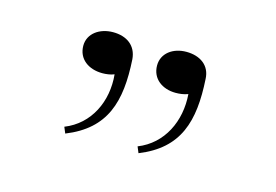

<svg xmlns="http://www.w3.org/2000/svg" viewBox="-44 -792 521 362"><g transform="rotate(15 216.5 -611.0)"><path d="M240 -519 245 -507C320 -537 336 -593 331 -675C330 -701 310 -715 283 -715C257 -715 236 -700 236 -676C236 -650 257 -635 283 -635C291 -635 299 -636 307 -639C311 -587 288 -538 240 -519ZM97 -519 102 -507C177 -537 193 -593 188 -675C186 -701 167 -715 140 -715C114 -715 92 -700 92 -676C92 -650 113 -635 140 -635C147 -635 156 -636 163 -639C168 -587 145 -538 97 -519Z"/></g></svg>

Font: Sprat Extended Light
Style: Regular
Weight: 300
Width: 9
Designer: Ethan Nakache
Foundry: Collletttivo
Version: Version 2.000;Glyphs 3.2 (3217)